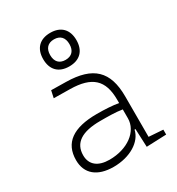

<svg xmlns="http://www.w3.org/2000/svg" viewBox="-190 -916 965 1046"><g transform="rotate(-30 293.0 -393.0)"><path d="M428.7 4.9 553.7 0V-30.8L464.4 -37.1V-291.5C464.4 -449.7 392.6 -518.6 224.6 -521L131.8 -522.5L122.1 -477.5L224.6 -476.1C359.9 -474.1 417.5 -421.9 417.5 -297.9V-276.9C381.3 -283.2 333 -286.1 282.2 -286.1C132.8 -286.1 58.6 -232.4 58.6 -124C58.6 -39.1 116.7 9.8 218.8 9.8C322.8 9.8 403.8 -41 418 -109.4H423.8ZM417.5 -236.8V-181.2C417.5 -98.1 332 -35.2 218.8 -35.2C147 -35.2 105.5 -68.4 105.5 -127.4C105.5 -205.1 163.1 -243.7 279.8 -243.7C324.2 -243.7 376.5 -243.7 417.5 -236.8ZM283.2 -585C349.6 -585 387.7 -623.5 387.7 -690.4C387.7 -757.3 349.6 -795.9 283.2 -795.9C216.8 -795.9 178.7 -757.3 178.7 -690.4C178.7 -623.5 216.8 -585 283.2 -585ZM283.2 -626C244.1 -626 222.7 -649.4 222.7 -690.4C222.7 -731.4 244.1 -754.9 283.2 -754.9C322.3 -754.9 343.8 -731.4 343.8 -690.4C343.8 -649.4 322.3 -626 283.2 -626Z"/></g></svg>

Font: Cascadia Mono PL ExtraLight
Style: Regular
Weight: 200
Monospace: yes
Designer: Aaron Bell
Foundry: Saja Typeworks
Version: Version 2404.023